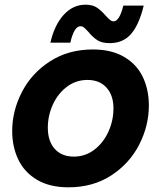

<svg xmlns="http://www.w3.org/2000/svg" viewBox="-20 -787 688 819"><path d="M32 -228Q32 -314 73.5 -394.5Q115 -475 193.5 -525.5Q272 -576 376 -576Q456 -576 510 -544Q564 -512 589.5 -458Q615 -404 615 -337Q615 -251 574 -170.5Q533 -90 455 -39Q377 12 272 12Q192 12 138 -20Q84 -52 58 -106.5Q32 -161 32 -228ZM464 -325Q464 -380 434.5 -413Q405 -446 353 -446Q304 -446 265.5 -417Q227 -388 205.5 -341Q184 -294 184 -242Q184 -185 213.5 -152Q243 -119 295 -119Q344 -119 382.5 -148.5Q421 -178 442.5 -225.5Q464 -273 464 -325ZM357 -651Q345 -664 338.5 -669.5Q332 -675 323 -675Q296 -675 280 -605H195Q212 -680 251.5 -723.5Q291 -767 345 -767Q375 -767 393.5 -754.5Q412 -742 431 -720Q443 -707 450 -701.5Q457 -696 465 -696Q477 -696 487.5 -713Q498 -730 506 -763H593Q573 -681 539 -642Q505 -603 448 -603Q414 -603 394.5 -616Q375 -629 357 -651Z"/></svg>

Font: Open Sauce Sans ExBold Italic
Style: Regular
Weight: 800
Italic angle: -10°
Designer: Alfredo Marco Pradil
Foundry: Creative Sauce Fz LLC
Version: Version 1.477